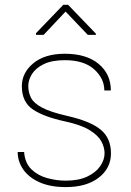

<svg xmlns="http://www.w3.org/2000/svg" viewBox="-20 -759 538 789"><path d="M409.7 -129.4Q409.7 -153.3 396.5 -178Q383.3 -202.6 348.6 -224.1Q314 -245.6 248.5 -259.8Q160.2 -278.8 115 -309.3Q69.8 -339.8 69.8 -404.8Q69.8 -460 116.9 -499Q164.1 -538.1 246.6 -538.1Q335.4 -538.1 385.5 -496.3Q435.5 -454.6 435.5 -387.2H408.7Q408.7 -436.5 366.9 -474.1Q325.2 -511.7 246.6 -511.7Q193.4 -511.7 160.2 -495.6Q127 -479.5 111.6 -455.1Q96.2 -430.7 96.2 -405.8Q96.2 -378.9 107.7 -356.7Q119.1 -334.5 153.6 -316.4Q188 -298.3 256.3 -282.7Q351.1 -261.2 393.6 -226.3Q436 -191.4 436 -128.9Q436 -67.9 386 -29.1Q335.9 9.8 250.5 9.8Q186.5 9.8 142.3 -10Q98.1 -29.8 75.4 -62.7Q52.7 -95.7 52.7 -134.3H79.1Q82.5 -88.9 109.1 -63.2Q135.7 -37.6 174.1 -27.1Q212.4 -16.6 250.5 -16.6Q302.7 -16.6 338.1 -33.2Q373.5 -49.8 391.6 -75.9Q409.7 -102.1 409.7 -129.4ZM259.8 -739.3 374 -620.6V-615.7H340.8L249.5 -711.4L159.2 -615.7H127.9V-622.6L240.2 -739.3Z"/></svg>

Font: Vazirmatn UI FD Thin
Style: Regular
Weight: 100
Designer: Saber Rastikerdar
Foundry: Saber Rastikerdar
Version: Version 33.003